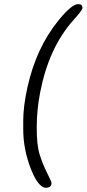

<svg xmlns="http://www.w3.org/2000/svg" viewBox="-20 -761 417 924"><path d="M228 119.6Q228 142.6 199.7 142.6Q189 142.6 176.8 132.3Q150.9 110.4 127.9 50.3Q91.8 -43.5 91.8 -138.7V-179.2Q91.8 -249 111.8 -339.8Q153.8 -530.3 261.2 -662.6Q325.2 -741.2 356.4 -741.2Q377 -741.2 377 -722.7Q377 -712.4 331.5 -662.1Q214.4 -530.3 172.9 -314.5Q156.7 -230.5 156.7 -146Q156.7 -61.5 171.1 -16.4Q185.5 28.8 206.8 71.5Q228 114.3 228 119.6Z"/></svg>

Font: Averia Sans Libre Light
Style: Italic
Weight: 300
Italic angle: -8.5°
Version: Version 1.002